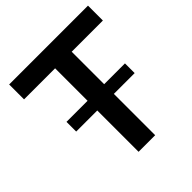

<svg xmlns="http://www.w3.org/2000/svg" viewBox="-190 -833 966 966"><g transform="rotate(-45 293.0 -350.0)"><path d="M586 -594V-700H25V-594H246V-363H96V-294H246V0H364V-294H512V-363H364V-594Z"/></g></svg>

Font: Argentum Sans
Style: Regular
Weight: 400
Designer: Julieta Ulanovsky
Foundry: Julieta Ulanovsky
Version: Version 5.001;March 29, 2019;FontCreator 11.5.0.2425 64-bit